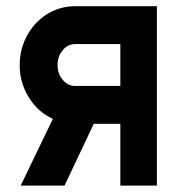

<svg xmlns="http://www.w3.org/2000/svg" viewBox="-20 -582 585 602"><path d="M41.7 -378.1Q41.7 -428.1 65.1 -470.8Q88.5 -513.5 128.1 -538Q167.7 -562.5 215.6 -562.5H471.9V0H357.3V-193.8H274L182.3 0H44.8L145.8 -209.4Q99 -230.2 70.3 -276.6Q41.7 -322.9 41.7 -378.1ZM160.4 -378.1Q160.4 -351 176.6 -331.8Q192.7 -312.5 215.6 -312.5H357.3V-443.8H215.6Q192.7 -443.8 176.6 -424.5Q160.4 -405.2 160.4 -378.1Z"/></svg>

Font: Vladivostok Bold
Style: Regular
Weight: 700
Width: 4
Designer: Michael Sharanda
Foundry: Michael Sharanda
Version: Version 1.005